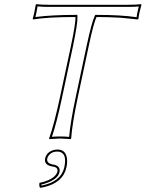

<svg xmlns="http://www.w3.org/2000/svg" viewBox="-20 -668 702 926"><path d="M321.8 -444.8Q345.7 -557.6 343.8 -585.9Q210 -585.9 139.2 -574.2L137.7 -578.1Q145.5 -601.6 152.3 -645L154.8 -647.9Q178.7 -645 213.9 -645H600.1Q636.2 -645 660.6 -647.9L662.1 -645Q649.9 -602.1 647.9 -578.1L645 -574.2Q645 -574.2 561.5 -582.5Q507.3 -585.9 445.8 -585.9Q431.6 -558.1 407.7 -444.8L355.5 -200.2Q328.1 -70.8 323.2 0L320.3 2.9Q318.4 2.9 270 0L217.3 2.9L216.8 0Q241.2 -68.8 269.5 -200.2ZM256.8 53.2Q298.3 53.2 303.2 98.6Q305.2 117.2 300.3 139.2Q284.7 212.4 192.9 234.4Q183.1 236.8 173.3 237.8Q167.5 229 170.4 213.9Q235.4 200.2 253.4 168.9Q255.9 164.6 256.8 161.1Q261.2 139.6 237.3 135.7Q233.9 135.3 231.4 134.8Q192.4 127.4 197.3 98.1Q197.8 96.7 197.8 96.2Q204.1 66.4 236.8 56.2Q246.6 53.2 256.8 53.2ZM150.9 -585.9Q231.4 -596.2 343.8 -596.2H353L353.5 -586.9Q355.5 -558.1 331.5 -442.9L279.3 -197.8Q253.4 -75.2 230.5 -8.3Q249 -9.8 270 -9.8Q295.4 -9.8 313.5 -7.8Q319.3 -78.6 345.7 -202.1L397.9 -447.3Q422.4 -561 436.5 -590.3L439.5 -596.2H445.8Q564.5 -596.2 638.7 -585Q641.6 -606.9 649.4 -636.7Q626 -634.8 600.1 -634.8H213.9Q183.6 -634.8 161.1 -637.2Q156.2 -606.4 150.9 -585.9ZM256.8 63Q224.1 63 210.4 89.4Q208.5 94.2 207.5 98.1Q205.1 119.1 232.9 125Q272.5 129.9 267.1 161.1Q266.6 162.6 266.6 163.1Q259.3 197.8 193.8 218.3Q186 220.7 179.2 222.2Q179.2 225.6 179.7 227.1Q272.5 209.5 289.6 141.1Q290 138.7 290.5 136.7Q303.7 74.2 268.1 64.5Q266.1 64 265.6 64Q261.2 63 256.8 63Z"/></svg>

Font: Linux Biolinum Outline O
Style: Italic
Weight: 400
Italic angle: -12°
Designer: Philipp H. Poll
Foundry: Philipp H. Poll
Version: Version 0.6.2